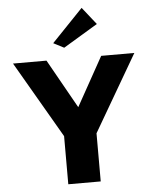

<svg xmlns="http://www.w3.org/2000/svg" viewBox="-70 -1209 1009 1267"><g transform="rotate(-5 434.5 -576.0)"><path d="M312 -936 519 -1151.9 609.9 -1037.1 381.8 -899.9ZM36.1 -825.2H257.8L439.9 -501L620.1 -825.2H839.8L544.9 -318.8V0H330.1V-318.8Z"/></g></svg>

Font: Hussar Preview
Style: Bold
Weight: 700
Foundry: Cannot Into Space Fonts, PlusOne Fonts
Version: Version 2.29RC2 "Millennial"